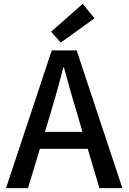

<svg xmlns="http://www.w3.org/2000/svg" viewBox="-20 -967 662 987"><path d="M292 -748 466 -873 405 -947 243 -804ZM431 -202 491 0H609L374 -708H246L11 0H124L185 -202ZM404 -289H211L240 -385C263 -462 285 -539 305 -620H309C331 -539 352 -462 376 -385Z"/></svg>

Font: Spoqa Han Sans Neo Medium
Style: Regular
Weight: 500
Designer: [Spoqa Han Sans Neo] Dong-huui Kim ___ Younghwa Kang ___ Yujin Lee ___ [Noto Sans] Ryoko NISHIZUKA ____ (kana & ideograp
Foundry: Spoqa (http://www.spoqa-han-sans.com)
Version: Version 1.100;hotconv 1.0.109;makeotfexe 2.5.65596